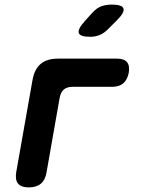

<svg xmlns="http://www.w3.org/2000/svg" viewBox="-20 -805 640 835"><path d="M105 10Q72.5 10 58.8 -6.3Q45.1 -22.5 50.5 -56L121.2 -456Q129.6 -504 156.8 -527Q184 -550 232 -550H489.2Q519.7 -550 532.4 -534.6Q545.1 -519.2 540 -488.7Q533.9 -458.2 516.3 -442.8Q498.7 -427.4 467.5 -427.4H295.3Q271.5 -427.4 257.9 -416Q244.3 -404.6 239.6 -380.4L182.5 -56Q177.1 -22.5 157.8 -6.3Q138.5 10 105 10ZM372.6 -645Q327.6 -645 322.5 -661.9Q317.5 -678.8 350.3 -715L381.2 -749.2Q400.9 -770.6 421 -777.8Q441.2 -785 466.6 -785Q511.9 -785 517.1 -767.6Q522.3 -750.2 487.5 -715.8L450.4 -678.8Q433.5 -661.2 414.2 -653.1Q394.9 -645 372.6 -645Z"/></svg>

Font: Maple Mono
Style: Italic
Weight: 400
Italic angle: -10°
Monospace: yes
Designer: subframe7536
Version: Version 7.300